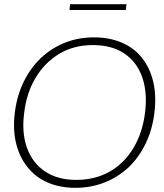

<svg xmlns="http://www.w3.org/2000/svg" viewBox="-20 -893 786 920"><path d="M341 7Q267 7 208.5 -18.5Q150 -44 113 -91Q74 -138 57.5 -204.5Q41 -271 51 -353Q61 -435 94 -502Q127 -569 177 -616Q227 -663 291.5 -688.5Q356 -714 430 -714Q504 -714 563 -689Q622 -664 660 -616Q698 -569 714 -502Q730 -435 720 -353Q710 -271 677.5 -204.5Q645 -138 596 -91Q545 -44 480.5 -18.5Q416 7 341 7ZM345 -31Q436 -31 506 -71Q576 -111 619.5 -184Q663 -257 675 -353Q687 -450 661.5 -523Q636 -596 576 -636.5Q516 -677 425 -677Q334 -677 264.5 -635.5Q195 -594 151 -521Q107 -448 96 -353Q83 -257 109.5 -184Q136 -111 196.5 -71Q257 -31 345 -31ZM313 -845 316 -873H586L583 -845Z"/></svg>

Font: Aleo ExtraLight
Style: Italic
Weight: 250
Italic angle: -7°
Designer: Alessio Laiso
Foundry: Alessio Laiso
Version: Version 2.001;gftools[0.9.29]